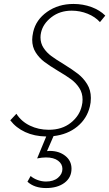

<svg xmlns="http://www.w3.org/2000/svg" viewBox="-20 -684 553 972"><path d="M513 -605 486 -572Q462 -599 423.5 -614.5Q385 -630 343 -630Q283 -630 240.5 -597Q198 -564 188 -520Q185 -507 185 -495Q185 -465 200.5 -441.5Q216 -418 239.5 -400.5Q263 -383 303 -359Q348 -331 375 -310Q402 -289 421 -258.5Q440 -228 440 -188Q440 -164 435 -145Q420 -83 371 -43Q322 -3 251 5L218 81Q222 80 232 80Q279 80 310.5 105Q342 130 342 170Q342 215 306.5 241.5Q271 268 213 268Q154 268 119 236L135 207Q150 220 171 227.5Q192 235 213 235Q251 235 273.5 216Q296 197 296 171Q296 146 274 129.5Q252 113 213 113Q193 113 168 118L214 7Q154 6 107.5 -15.5Q61 -37 32 -75L63 -108Q88 -69 131.5 -48Q175 -27 227 -27Q294 -27 338.5 -62.5Q383 -98 394 -148Q398 -163 398 -180Q398 -213 381.5 -238.5Q365 -264 340 -282.5Q315 -301 274 -325Q231 -351 205 -370.5Q179 -390 161 -418Q143 -446 143 -483Q143 -499 148 -522Q162 -584 218.5 -624Q275 -664 352 -664Q400 -664 442.5 -648.5Q485 -633 513 -605Z"/></svg>

Font: Ysabeau Light
Style: Italic
Weight: 300
Italic angle: -12°
Designer: Christian Thalmann (Catharsis Fonts)
Version: Version 0.003